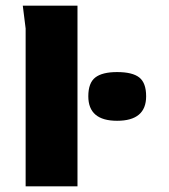

<svg xmlns="http://www.w3.org/2000/svg" viewBox="-20 -654 593 674"><path d="M70 -554 60 -634H252V0H70ZM290 -316Q290 -363 314.5 -382Q339 -401 391 -401Q445 -401 469 -382Q493 -363 493 -316Q493 -230 391 -230Q290 -230 290 -316Z"/></svg>

Font: Gold Bold
Style: Regular
Weight: 400
Designer: jaiki
Version: Version 1.000